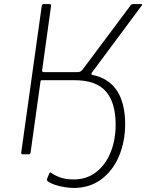

<svg xmlns="http://www.w3.org/2000/svg" viewBox="-20 -762 722 948"><path d="M93 0Q88 0 86 -2.5Q84 -5 85 -10L186 -732Q187 -742 197 -742H225Q233 -742 232 -732L188 -415Q187 -406 196 -406H363Q375 -406 382 -412.5Q389 -419 398 -432L626 -737Q630 -742 638 -742H678Q681 -742 681.5 -740Q682 -738 680 -735L434 -404Q427 -394 438 -391L385 -366H187Q180 -366 180 -360L131 -9Q130 0 120 0ZM344 166Q327 166 302.5 162.5Q278 159 254.5 151.5Q231 144 216 133Q213 131 212 128.5Q211 126 212 122L223 95Q227 87 232 91Q255 107 281.5 115.5Q308 124 344 124Q408 124 454.5 88Q501 52 526 -9.5Q551 -71 551 -147Q551 -255 503 -310.5Q455 -366 347 -366H241L246 -398H369Q452 -398 502 -367.5Q552 -337 575 -281Q598 -225 598 -150Q598 -63 567.5 9Q537 81 480 123.5Q423 166 344 166Z"/></svg>

Font: Libre Franklin Thin
Style: Italic
Weight: 100
Italic angle: -8°
Designer: Pablo Impallari, Rodrigo Fuenzalida, Nhung Nguyen
Foundry: Impallari Type
Version: Version 3.000